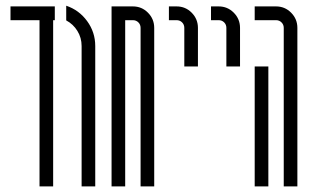

<svg xmlns="http://www.w3.org/2000/svg" viewBox="-20 -666 1112 686"><path d="M121.2 0V-593.9H17.5V-643.1H175.8V-593.9H169.9V0Z M216.6 -645.6Q262.4 -630.2 291.3 -590.6Q320.3 -551 320.3 -501.5V0H271.6V-501.5Q271.6 -531 256.6 -555.4Q241.6 -579.8 216.6 -593.1Z M482.3 0V-566.4Q482.3 -578.1 474.4 -586Q466.5 -593.9 454.8 -593.9H427.3V0H378.6V-643.1H454.8Q486.5 -643.1 508.7 -620.6Q531 -598.1 531 -566.4V0Z M638.5 -428.6V-566.4Q638.5 -578.1 630.6 -586Q622.7 -593.9 611 -593.9H583.5V-643.1H611Q642.6 -643.1 664.9 -620.6Q687.2 -598.1 687.2 -566.4V-428.6Z M788.8 -428.6V-566.4Q788.8 -578.1 780.9 -586Q773 -593.9 761.3 -593.9H733.9V-643.1H761.3Q793 -643.1 815.3 -620.6Q837.6 -598.1 837.6 -566.4V-428.6Z M938.8 0H890V-428.6H938.8ZM993.8 0V-566.4Q993.8 -578.1 985.8 -586Q977.9 -593.9 966.3 -593.9H890V-643.1H966.3Q997.9 -643.1 1020.2 -620.6Q1042.5 -598.1 1042.5 -566.4V0Z"/></svg>

Font: Marapfhont
Style: Book
Weight: 400
Version: Version 0.15